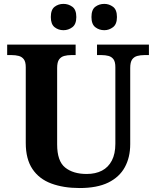

<svg xmlns="http://www.w3.org/2000/svg" viewBox="-20 -939 787 969"><path d="M381.7 10Q300.4 10 239 -12.8Q177.5 -35.6 143.8 -85.9Q110 -136.2 110 -217.7V-599.9Q110 -627 100.2 -639.8Q90.5 -652.6 74.3 -656.8Q58.1 -661 38.4 -661H16.2V-714H361.7V-661H339.4Q320.3 -661 303.9 -656.6Q287.5 -652.1 278 -638.6Q268.4 -625 268.4 -595.9V-210Q268.4 -125.9 308.8 -93.5Q349.1 -61 417.4 -61Q462.1 -61 494.5 -77.8Q526.8 -94.6 544.5 -128.7Q562.2 -162.7 562.2 -213.5V-599.9Q562.2 -627 552.8 -639.8Q543.3 -652.6 527.4 -656.8Q511.5 -661 491.8 -661H469.6V-714H731.6V-661H708.7Q689 -661 672.7 -656.6Q656.3 -652.1 646.7 -638.6Q637.2 -625 637.2 -595.9V-211.5Q637.2 -145 610 -95.2Q582.9 -45.5 526.7 -17.7Q470.4 10 381.7 10ZM506.5 -786.6Q480.4 -786.6 461 -801.7Q441.6 -816.8 441.6 -853Q441.6 -890.2 461 -904.8Q480.4 -919.4 506.5 -919.4Q530.4 -919.4 550.3 -904.8Q570.2 -890.2 570.2 -853Q570.2 -816.8 550.3 -801.7Q530.4 -786.6 506.5 -786.6ZM300.2 -786.6Q274.8 -786.6 255.6 -801.7Q236.5 -816.8 236.5 -853Q236.5 -890.2 255.6 -904.8Q274.8 -919.4 300.2 -919.4Q325.3 -919.4 345.2 -904.8Q365.2 -890.2 365.2 -853Q365.2 -816.8 345.2 -801.7Q325.3 -786.6 300.2 -786.6Z"/></svg>

Font: Noto Serif Malayalam
Style: Regular
Weight: 400
Designer: Indian type Foundry, Jelle Bosma, Monotype Design Team
Foundry: Monotype Imaging Inc.
Version: Version 2.103